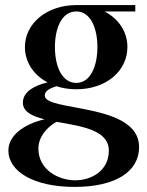

<svg xmlns="http://www.w3.org/2000/svg" viewBox="-20 -520 579 755"><path d="M280 -169C399 -169 481 -242 481 -335C481 -395 447 -446 391 -475H512V-500H281H280C164 -500 78 -428 78 -335C78 -276 112 -225 167 -196C115 -184 71 -159 70 -118C69 -81 106 -63 155 -51C72 -31 13 13 13 72C13 155 114 215 273 215C436 215 527 154 527 58C527 -117 156 -80 156 -144C156 -165 181 -174 202 -181C226 -173 252 -169 280 -169ZM280 -194C223 -194 196 -260 196 -335C196 -410 223 -475 280 -475C336 -475 363 -410 363 -335C363 -260 336 -194 280 -194ZM131 64C131 21 161 -18 202 -41C297 -24 408 -10 408 72C408 152 339 189 276 189C210 189 131 148 131 64Z"/></svg>

Font: Sprat Condensed Medium
Style: Regular
Weight: 500
Width: 3
Designer: Ethan Nakache
Foundry: Collletttivo
Version: Version 2.000;Glyphs 3.2 (3217)